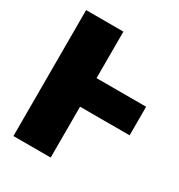

<svg xmlns="http://www.w3.org/2000/svg" viewBox="-166 -807 856 919"><g transform="rotate(30 261.5 -348.0)"><path d="M523 -281H249V0H43V-696H249V-439H523Z"/></g></svg>

Font: Fira Sans Black
Style: Regular
Weight: 900
Designer: Carrois Corporate & Edenspiekermann AG
Foundry: Carrois Corporate GbR & Edenspiekermann AG
Version: Version 4.203